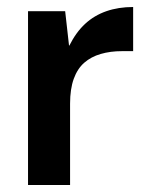

<svg xmlns="http://www.w3.org/2000/svg" viewBox="-20 -528 419 548"><path d="M60 0V-496H166L177 -398H178Q197 -436 223 -460Q249 -484 283.5 -496Q318 -508 360 -508V-382H328Q295 -382 267.5 -374Q240 -366 220.5 -349Q201 -332 190.5 -303Q180 -274 180 -232V0Z"/></svg>

Font: DM Sans 28pt SemiBold
Style: Regular
Weight: 600
Version: Version 4.004;gftools[0.9.30]